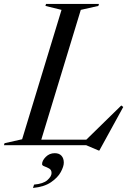

<svg xmlns="http://www.w3.org/2000/svg" viewBox="-59 -735 672 972"><path d="M350 -685 150 -28H378L555 -201L565 -193.5L444 27H440.5L377 0H-39L-36 -10L53 -30L252.5 -685L171 -705L174 -715H442L439 -705ZM154 96Q154 78 172.8 59.2Q191.5 40.5 218 40.5Q240.5 40.5 252.2 53.5Q264 66.5 264 88.5Q264 107.5 248.8 135.8Q233.5 164 199.2 187.5Q165 211 108 216.5L113.5 199.5Q160 195.5 181 176.8Q202 158 202 141Q202 125 190 118.2Q178 111.5 166 107.2Q154 103 154 96Z"/></svg>

Font: Newsreader Display
Style: Italic
Weight: 400
Italic angle: -17°
Designer: Hugues Gentile
Foundry: Production Type
Version: Version 1.001